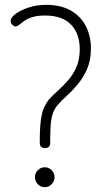

<svg xmlns="http://www.w3.org/2000/svg" viewBox="-20 -766 431 792"><path d="M165 -155Q156 -155 150 -160Q144 -165 144 -178Q144 -236 148.5 -270Q153 -304 162 -323Q171 -342 182 -356Q199 -374 220 -393Q241 -412 261.5 -435.5Q282 -459 295.5 -490Q309 -521 309 -563Q309 -627 273 -664.5Q237 -702 166 -702Q134 -702 113.5 -695.5Q93 -689 80.5 -680Q68 -671 59.5 -664Q51 -657 44 -657Q38 -657 31 -663.5Q24 -670 24 -679Q24 -694 44.5 -709Q65 -724 98 -735Q131 -746 170 -746Q232 -746 273 -722Q314 -698 334.5 -657.5Q355 -617 355 -566Q355 -517 339 -481Q323 -445 300.5 -418Q278 -391 255 -370.5Q232 -350 217 -332Q203 -315 196.5 -293.5Q190 -272 188.5 -243.5Q187 -215 187 -175Q187 -165 181 -160Q175 -155 165 -155ZM165 6Q147 6 135.5 -6.5Q124 -19 124 -35Q124 -52 136 -64Q148 -76 165 -76Q181 -76 193 -64Q205 -52 205 -35Q205 -19 193.5 -6.5Q182 6 165 6Z"/></svg>

Font: Dosis Light
Style: Regular
Weight: 300
Designer: EdgarTolentino, PabloImpallari, IginoMarini
Foundry: EdgarTolentino, PabloImpallari, IginoMarini
Version: Version 3.001; ttfautohint (v1.8.2)